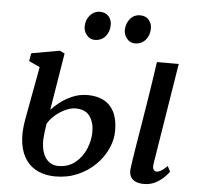

<svg xmlns="http://www.w3.org/2000/svg" viewBox="-54 -815 915 881"><g transform="rotate(5 404.0 -375.0)"><path d="M640.5 10Q618.5 10 602.8 3.2Q587 -3.5 579.2 -17.5Q571.5 -31.5 573.5 -53.5Q575 -67.5 578.5 -89.8Q582 -112 586.5 -141.2Q591 -170.5 597 -205.8Q603 -241 609.5 -281.2Q616 -321.5 623.2 -365.8Q630.5 -410 637.5 -457Q644.5 -504 651.5 -552.5H752L677 -87Q674 -69 679.2 -60.2Q684.5 -51.5 692.5 -51.5Q702.5 -51.5 714.2 -58.2Q726 -65 742.5 -81.5L755.5 -56.5Q750.5 -49 735.2 -33Q720 -17 695.8 -3.5Q671.5 10 640.5 10ZM232.5 11Q190 11 155.5 -3.8Q121 -18.5 98.5 -49Q76 -79.5 68.5 -126.5Q61 -173.5 72.5 -238L117.5 -482.5L67 -506L73.5 -542.5L203.5 -565.5L226 -554.5L183 -291.5Q195.5 -306 220 -325.5Q244.5 -345 277.5 -359.5Q310.5 -374 348.5 -374Q390.5 -374 421.8 -358.2Q453 -342.5 470.5 -308.8Q488 -275 488 -221.5Q488 -179.5 469 -138Q450 -96.5 415.5 -62.8Q381 -29 334.5 -9Q288 11 232.5 11ZM241.5 -38Q287.5 -38 319.5 -63.8Q351.5 -89.5 368 -129Q384.5 -168.5 384.5 -207.5Q384.5 -250 364.5 -279Q344.5 -308 298 -308Q277 -308 252 -296.5Q227 -285 205.2 -266.2Q183.5 -247.5 171.5 -225.5Q168.5 -206.5 166.2 -188.2Q164 -170 163 -152.5Q162.5 -115 172.5 -89.2Q182.5 -63.5 200.5 -50.8Q218.5 -38 241.5 -38ZM357.5 -629Q336.5 -629 321.5 -646.5Q306.5 -664 307 -687.5Q307.5 -717.5 326 -738.5Q344.5 -759.5 372 -759.5Q397.5 -759.5 411.8 -742.8Q426 -726 425.5 -703.5Q425.5 -672 407.2 -650.5Q389 -629 357.5 -629ZM542.5 -629Q521.5 -629 506.5 -646.5Q491.5 -664 492 -687.5Q493 -717.5 510.8 -738.5Q528.5 -759.5 556.5 -759.5Q582 -759.5 596.5 -742.8Q611 -726 610.5 -703.5Q610.5 -672 592 -650.5Q573.5 -629 542.5 -629Z"/></g></svg>

Font: Merriweather 24pt
Style: Italic
Weight: 400
Italic angle: -7.8°
Designer: Eben Sorkin
Foundry: Eben Sorkin
Version: Version 2.101